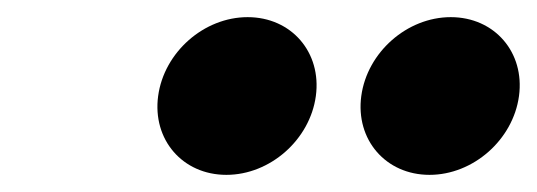

<svg xmlns="http://www.w3.org/2000/svg" viewBox="-20 -811 626 224"><path d="M268.9 -791C217.9 -791 171.4 -750 164.5 -699C157.6 -648 193.1 -607 244.1 -607C295.1 -607 341.6 -648 348.5 -699C355.4 -750 319.9 -791 268.9 -791ZM505.9 -791C454.9 -791 408.4 -750 401.5 -699C394.6 -648 430.1 -607 481.1 -607C532.1 -607 578.6 -648 585.5 -699C592.4 -750 556.9 -791 505.9 -791Z"/></svg>

Font: Hussar Techniczny
Style: Bold 
Weight: 700
Foundry: Cannot Into Space Fonts
Version: Version 0.77